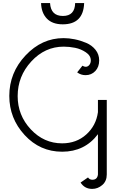

<svg xmlns="http://www.w3.org/2000/svg" viewBox="-20 -948 791 1239"><path d="M465 -928H523Q518 -791 385 -791Q318 -791 282.5 -828Q247 -865 245 -928H303Q308 -845 386 -845Q463 -845 465 -928ZM612 178V-82Q527 31 381 31Q238 31 139 -76.5Q40 -184 40 -329Q40 -479 145 -590.5Q250 -702 390 -702Q425 -702 462 -694.5Q499 -687 536 -671.5Q573 -656 596.5 -626.5Q620 -597 620 -558Q620 -516 595 -489.5Q570 -463 532 -463Q502 -463 478 -481L512 -524Q523 -517 533 -517Q547 -517 556.5 -529Q566 -541 566 -558Q566 -589 534 -610.5Q502 -632 464.5 -639.5Q427 -647 391 -647Q270 -647 182 -551.5Q94 -456 94 -328Q94 -204 178.5 -113.5Q263 -23 381 -23Q473 -23 536.5 -80Q600 -137 612 -224V-303H669V178Q669 221 640 246Q611 271 575 271Q526 271 500 230L548 197Q558 212 576 212Q608 212 612 178Z"/></svg>

Font: Bellota
Style: Regular
Weight: 400
Designer: Kemie Guaida
Foundry: Kemie Guaida
Version: Version 1.000;PS 002.000;hotconv 1.0.70;makeotf.lib2.5.58329